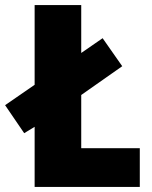

<svg xmlns="http://www.w3.org/2000/svg" viewBox="-42 -734 595 754"><path d="M507 0V-152H277V-361L438 -474L361 -584L277 -526V-714H94V-401L-22 -321L53 -211L94 -236V0Z"/></svg>

Font: Noto Sans UI SemiCondensed Black
Style: Regular
Weight: 900
Width: 4
Designer: Monotype Design Team
Foundry: Monotype Imaging Inc.
Version: 1.001